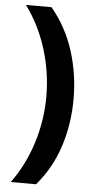

<svg xmlns="http://www.w3.org/2000/svg" viewBox="-59 -749 461 942"><g transform="rotate(5 171.5 -278.0)"><path d="M302.7 -274Q302.7 -151.2 266.6 -40Q230.5 71.2 155.7 158H31Q98.2 66.4 133.4 -46Q168.6 -158.4 168.6 -275Q168.6 -394 133.4 -507.3Q98.2 -620.6 30 -714H155.7Q230.5 -624.2 266.6 -511.3Q302.7 -398.4 302.7 -274Z"/></g></svg>

Font: Noto Sans Khmer
Style: Regular
Weight: 400
Designer: Danh Hong and the Monotype Design Team
Foundry: Monotype Imaging Inc.
Version: Version 2.003